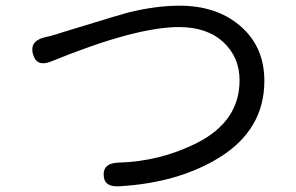

<svg xmlns="http://www.w3.org/2000/svg" viewBox="-20 -670 1040 674"><path d="M398 -16Q345 -13 344 -55Q342 -97 394 -99Q542 -103 671 -168Q821 -244 821 -388Q821 -469 764 -522Q707 -575 608 -575Q455 -575 159 -454Q109 -434 96 -479Q83 -524 133 -538L158 -544Q183 -551 207 -559L378 -611Q404 -619 430 -626Q527 -650 610 -650Q739 -650 821 -581Q908 -508 908 -386Q908 -215 750 -117Q606 -28 398 -16Z"/></svg>

Font: Resource Han Rounded HK
Style: Regular
Weight: 400
Designer: Cyano Hao (round all glyphs); Ryoko NISHIZUKA  (kana, bopomofo & ideographs); Paul D. Hunt (Latin, Greek & Cyrillic); Sa
Foundry: Cyano Hao
Version: 0.990